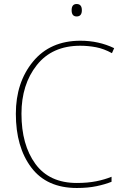

<svg xmlns="http://www.w3.org/2000/svg" viewBox="-20 -927 618 957"><path d="M380 -699Q420 -699 459 -691.5Q498 -684 538 -662L549 -687Q472 -724 381 -724Q230 -724 144.5 -620Q59 -516 59 -360Q59 -194 136 -92Q213 10 363 10Q418 10 461 1Q504 -8 536 -21V-46Q502 -32 459.5 -23.5Q417 -15 363 -15Q226 -15 156.5 -110Q87 -205 87 -360Q87 -506 163.5 -602.5Q240 -699 380 -699ZM362 -907Q337 -907 337 -876Q337 -845 362 -845Q388 -845 388 -876Q388 -907 362 -907Z"/></svg>

Font: Noto Sans Display Thin
Style: Regular
Weight: 250
Designer: Monotype Design Team
Foundry: Monotype Imaging Inc.
Version: Version 1.900